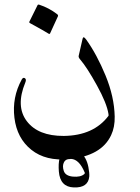

<svg xmlns="http://www.w3.org/2000/svg" viewBox="-20 -633 613 841"><path d="M357.4 -460Q404.3 -394.5 442.4 -302Q480.5 -209.5 482.4 -122.6Q483.4 -76.2 466.8 -41Q424.3 50.3 282.7 64Q180.7 73.7 117.4 23.2Q54.2 -27.3 43.2 -116.9Q32.2 -206.5 75.2 -284.7Q81.1 -295.4 88.9 -290.5Q96.7 -285.6 90.8 -271.5Q47.9 -167.5 97.4 -102.3Q147 -37.1 259.3 -37.6Q390.1 -39.1 455.1 -125.5Q456.1 -127.4 455.1 -133.8Q447.8 -180.7 404.5 -259Q361.3 -337.4 331.5 -372.1Q322.8 -381.8 324.7 -388.7L341.8 -463.4Q344.7 -477.1 357.4 -460ZM144.5 -610.4Q146.5 -614.3 152.3 -612.3Q194.3 -598.6 230.5 -570.8Q235.4 -566.9 233.9 -562L199.2 -486.3Q197.3 -481.9 189 -487.8Q180.7 -493.7 111.3 -531.7Q106.9 -534.2 108.4 -537.6ZM367.2 99.1Q372.1 124.5 371.1 140.1Q366.2 190.4 303.2 188Q243.2 186 237.8 118.2Q232.4 50.3 260.5 25.9Q288.6 1.5 329.1 32.2Q358.4 53.7 367.2 99.1ZM351.6 124Q327.1 64.5 291 63Q268.6 62 260.3 77.6Q252 93.3 259.3 115.5Q266.6 137.7 299.6 140.6Q332.5 143.6 348.6 129.9Q352.1 127 351.6 124Z"/></svg>

Font: Amiri
Style: Slanted
Weight: 400
Italic angle: 9°
Designer: Khaled Hosny
Version: Version 000.107